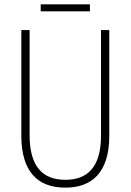

<svg xmlns="http://www.w3.org/2000/svg" viewBox="-20 -918 600 882"><path d="M393 -898H167V-866H393ZM482 -294V-780H444V-295C444 -148 380 -92 280 -92C176 -92 116 -153 116 -297V-780H78V-295C78 -133 150 -56 280 -56C399 -56 482 -122 482 -294Z"/></svg>

Font: Noto Sans Malayalam UI Condensed ExtraLight
Style: Regular
Weight: 200
Width: 3
Designer: Jelle Bosma - Monotype Design Team
Foundry: Monotype Imaging Inc.
Version: Version 2.104